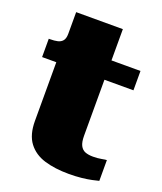

<svg xmlns="http://www.w3.org/2000/svg" viewBox="-132 -781 739 877"><g transform="rotate(20 237.5 -342.0)"><path d="M10 -449V-538H16Q37 -538 52.5 -541.5Q68 -545 77 -556Q86 -567 86 -590L216 -543H454V-449ZM313 -177Q313 -146 321.5 -129.5Q330 -113 345.5 -107Q361 -101 384 -101Q406 -101 424.5 -104.5Q443 -108 449 -108V-7Q438 -4 417 0.5Q396 5 368 8Q340 11 307 11Q239 11 188 -4.5Q137 -20 108 -58.5Q79 -97 79 -164V-522L86 -531V-695H313Z"/></g></svg>

Font: Roboto Serif 20pt Black
Style: Regular
Weight: 900
Version: Version 1.008